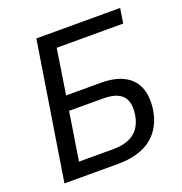

<svg xmlns="http://www.w3.org/2000/svg" viewBox="-127 -817 882 928"><g transform="rotate(-20 313.5 -352.5)"><path d="M48 0 160 -705H591L579 -629H237L201 -397H379Q450 -397 496 -373.5Q542 -350 561.5 -305Q581 -260 573 -194Q564 -130 532 -86.5Q500 -43 447.5 -21.5Q395 0 324 0ZM150 -75H327Q397 -75 436 -106.5Q475 -138 483 -201Q491 -263 461.5 -292.5Q432 -322 364 -322H189Z"/></g></svg>

Font: Nunito Sans 10pt SemiCondensed Medium
Style: Italic
Weight: 500
Width: 4
Italic angle: -9°
Designer: Vernon Adams
Foundry: Vernon Adams
Version: Version 3.101;gftools[0.9.27]